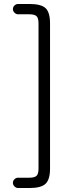

<svg xmlns="http://www.w3.org/2000/svg" viewBox="-20 -801 357 967"><path d="M71 146Q61 146 53 138Q45 130 45 120Q45 109 53 101.5Q61 94 71 94H128Q154 94 164 84.5Q174 75 174 48V-683Q174 -710 164 -719.5Q154 -729 128 -729H71Q61 -729 53 -737Q45 -745 45 -755Q45 -766 53 -773.5Q61 -781 71 -781H128Q187 -781 209.5 -760Q232 -739 232 -683V48Q232 103 209.5 124.5Q187 146 128 146Z"/></svg>

Font: Zen Maru Gothic
Style: Regular
Weight: 400
Designer: Yoshimichi Ohira
Foundry: Positype
Version: Version 1.002